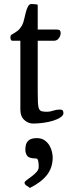

<svg xmlns="http://www.w3.org/2000/svg" viewBox="-20 -606 361 962"><path d="M82 -402H40Q35 -404 33.5 -409Q32 -414 32 -418Q32 -428 37 -431.5Q42 -435 50 -439.5Q58 -444 68.5 -452Q79 -460 90 -478Q97 -491 101 -509.5Q105 -528 109.5 -545Q114 -562 120.5 -574Q127 -586 138 -586Q146 -586 155.5 -585Q165 -584 169 -582V-458H264Q277 -458 280.5 -453Q284 -448 284 -440Q284 -428 275.5 -415.5Q267 -403 253 -402H169V-147Q169 -111 170 -91Q171 -71 175.5 -61Q180 -51 189.5 -48.5Q199 -46 217 -46Q231 -46 246.5 -51.5Q262 -57 279 -57Q294 -57 296 -49.5Q298 -42 298 -40Q298 -28 283 -18Q268 -8 245.5 -1Q223 6 196 9.5Q169 13 146 13Q121 13 101.5 -5Q82 -23 82 -57ZM164 86Q188 86 203.5 97Q219 108 228 123.5Q237 139 240.5 155.5Q244 172 244 183Q244 234 215 271Q186 308 129 336H128V334Q121 330 116 326Q110 323 106.5 318.5Q103 314 103 309Q103 304 114 296Q125 288 138.5 278Q152 268 163 256Q174 244 174 230Q174 210 171 199Q168 188 161 188Q126 188 116.5 175Q107 162 107 144Q107 113 121 99.5Q135 86 164 86Z"/></svg>

Font: Asar
Style: Regular
Weight: 400
Designer: Eben Sorkin
Foundry: Eben Sorkin, Pria Ravichandran
Version: Version 1.003; ttfautohint (v1.3) -l 8 -r 50 -G 0 -x 0 -H 45